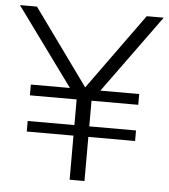

<svg xmlns="http://www.w3.org/2000/svg" viewBox="-51 -751 702 798"><g transform="rotate(5 300.0 -352.5)"><path d="M269 0H331V-184H526V-228H331V-335H526V-380H364L600 -705H529L300 -388L71 -705H0L237 -380H74V-335H269V-228H74V-184H269Z"/></g></svg>

Font: Poppy and Pepper Light
Style: Regular
Weight: 300
Designer: Thy Ha
Foundry: Thy Ha
Version: Version 0.001;Glyphs 3.2 (3227)